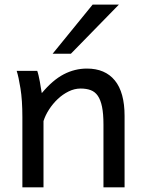

<svg xmlns="http://www.w3.org/2000/svg" viewBox="-20 -801 619 821"><path d="M422.4 0V-268.6Q422.4 -314.5 416.3 -344.2Q410.2 -374 398.2 -391.4Q386.2 -408.7 367.9 -415.5Q349.6 -422.4 324.7 -422.4Q298.3 -422.4 273.2 -409.9Q248 -397.5 227.1 -377.7Q206.1 -357.9 189.9 -333Q173.8 -308.1 166 -283.2V0H75.7V-300.3Q75.7 -372.6 67.6 -422.6Q59.6 -472.7 51.3 -498H139.2Q142.1 -490.2 145 -477.8Q147.9 -465.3 150.4 -451.7Q152.8 -438 154.8 -424.8L158.7 -402.8Q205.1 -458.5 252.4 -483.2Q299.8 -507.8 351.6 -507.8Q429.7 -507.8 471.2 -456.8Q512.7 -405.8 512.7 -305.2V0ZM488.3 -781.2 283.2 -571.3H205.1L376 -781.2Z"/></svg>

Font: Andika New Basic
Style: Regular
Weight: 400
Designer: Victor Gaultney, Annie Olsen, Julie Remington, Don Collingsworth, Eric Hays
Foundry: SIL International
Version: Version 5.500; ttfautohint (v1.8.3)